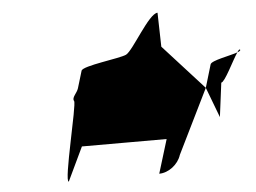

<svg xmlns="http://www.w3.org/2000/svg" viewBox="-46 -832 936 702"><g transform="rotate(-5 422.5 -481.5)"><path d="M224 -480C232 -468 161 -188 179 -188L238 -312H549L511 -188C545 -188 581 -215 592 -250L708 -486L559 -650L556 -775C524 -775 454 -645 428 -632C402 -620 267 -606 261 -588L242 -525C237 -508 216 -493 224 -480ZM708 -486 733 -570C737 -584 806 -595 834 -605C815 -577 779 -500 766 -500L750 -375ZM834 -605C842 -608 847 -611 845 -614C843 -617 839 -613 834 -605Z"/></g></svg>

Font: bitstorm
Style: ultextobl
Weight: 400
Version: Version 0.2